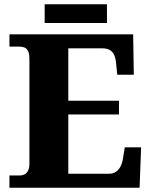

<svg xmlns="http://www.w3.org/2000/svg" viewBox="-20 -874 705 894"><path d="M24 0V-57H71Q85 -57 95 -62.5Q105 -68 111 -80Q117 -92 117 -111V-598Q117 -624 110.5 -636.5Q104 -649 93.5 -653Q83 -657 70 -657H24V-714H600L603 -526H526L521 -575Q519 -601 512 -617Q505 -633 491.5 -641Q478 -649 456 -649H298V-405H534V-341H298V-65H486Q507 -65 520.5 -74.5Q534 -84 542 -100.5Q550 -117 553 -139L561 -188H637L630 0ZM188 -767V-854H478V-767Z"/></svg>

Font: Noto Serif Thai ExtraBold
Style: Regular
Weight: 800
Version: Version 2.001